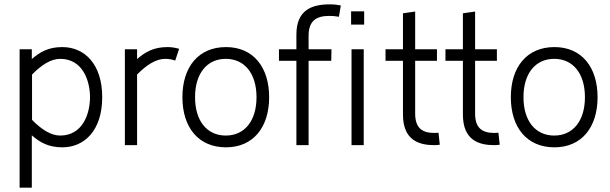

<svg xmlns="http://www.w3.org/2000/svg" viewBox="-20 -666 2797 881"><path d="M126 -440H70V195H126V-45C164 -12 203 10 266 10C367 10 449 -67 449 -220C449 -373 367 -450 266 -450C203 -450 164 -428 126 -395ZM127 -324C170 -368 214 -396 256 -396C360 -396 393 -295 393 -220C393 -145 360 -44 256 -44C214 -44 170 -72 127 -116Z M784 -388C770 -393 755 -396 738 -396C696 -396 652 -368 609 -324V0H553V-440H609V-395C647 -428 686 -450 749 -450C767 -450 785 -447 802 -442Z M1215 -220C1215 -358 1142 -450 1017 -450C890 -450 817 -358 817 -220C817 -82 890 10 1017 10C1142 10 1215 -82 1215 -220ZM875 -220C875 -329 930 -396 1016 -396C1102 -396 1157 -329 1157 -220C1157 -111 1102 -44 1016 -44C930 -44 875 -111 875 -220Z M1260 -440V-387H1340V0H1396V-387H1500L1501 -440H1396V-502C1396 -572 1433 -593 1491 -593C1506 -593 1519 -592 1535 -589L1544 -641C1530 -644 1512 -646 1493 -646C1409 -646 1340 -619 1340 -507V-440Z M1649 -440V0H1593V-440ZM1651 -614V-553H1591V-614Z M1992 -57 1998 -2C1991 -1 1984 0 1974 0C1908 0 1828 -18 1829 -143V-387H1749V-440H1829V-605L1885 -613V-440H1985V-387H1885V-145C1885 -82 1914 -56 1972 -56Z M2267 -57 2273 -2C2266 -1 2259 0 2249 0C2183 0 2103 -18 2104 -143V-387H2024V-440H2104V-605L2160 -613V-440H2260V-387H2160V-145C2160 -82 2189 -56 2247 -56Z M2722 -220C2722 -358 2649 -450 2524 -450C2397 -450 2324 -358 2324 -220C2324 -82 2397 10 2524 10C2649 10 2722 -82 2722 -220ZM2382 -220C2382 -329 2437 -396 2523 -396C2609 -396 2664 -329 2664 -220C2664 -111 2609 -44 2523 -44C2437 -44 2382 -111 2382 -220Z"/></svg>

Font: Linear
Style: Regular
Weight: 400
Designer: Braydon G. Fuller
Foundry: Braydon G. Fuller
Version: Version 1.000;PS 001.000;hotconv 1.0.38